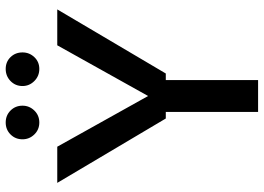

<svg xmlns="http://www.w3.org/2000/svg" viewBox="-146 -780 926 674"><g transform="rotate(-90 317.0 -443.0)"><path d="M238 -324 12 -705H139L331 -361H303L495 -705H621L396 -324ZM261 0V-357H373V0ZM224 -768Q199 -768 182 -785.5Q165 -803 165 -827Q165 -852 182 -869Q199 -886 224 -886Q249 -886 266 -869Q283 -852 283 -827Q283 -803 266 -785.5Q249 -768 224 -768ZM412 -768Q387 -768 369.5 -785.5Q352 -803 352 -827Q352 -852 369.5 -869Q387 -886 412 -886Q437 -886 453.5 -869Q470 -852 470 -827Q470 -803 453.5 -785.5Q437 -768 412 -768Z"/></g></svg>

Font: TikTok Sans 24pt Medium
Style: Regular
Weight: 500
Version: Version 4.000